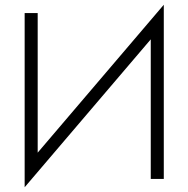

<svg xmlns="http://www.w3.org/2000/svg" viewBox="-20 -755 795 810"><path d="M139 -700V-111L671 -735V0H616V-589L84 35V-700Z"/></svg>

Font: Jost* Light
Style: Regular
Weight: 300
Version: Version 3.7